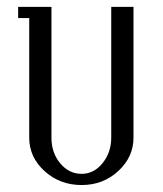

<svg xmlns="http://www.w3.org/2000/svg" viewBox="-20 -532 468 552"><path d="M32.2 -480V-512.2H127.9V-136.2Q127.9 -92.8 153.1 -62.5Q178.2 -32.2 214.8 -32.2Q250 -32.2 274.9 -63Q299.8 -93.8 299.8 -136.2V-512.2H363.8V-136.2Q363.8 -80.6 320.1 -40.3Q276.4 0 214.8 0Q152.3 0 108.2 -40Q64 -80.1 64 -136.2V-480Z"/></svg>

Font: Gawaa
Style: Regular
Weight: 400
Designer: T. Christopher White
Version: Version 1.0